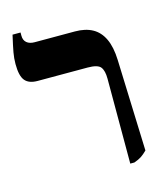

<svg xmlns="http://www.w3.org/2000/svg" viewBox="-101 -725 700 810"><g transform="rotate(-15 249.5 -320.0)"><path d="M368 7V-364Q368 -399 355.5 -415Q343 -431 299 -431H81Q43 -431 26 -451.5Q9 -472 9 -524Q9 -549 13.5 -574Q18 -599 29 -647H64V-633Q64 -613 76.5 -602.5Q89 -592 111 -592H287Q332 -592 363 -575Q394 -558 411 -522Q428 -486 430 -429L444 -30Q430 -16 418 -8Q406 0 386 7Z"/></g></svg>

Font: Noto Serif Hebrew
Style: Bold
Weight: 700
Version: Version 2.003